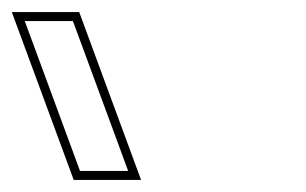

<svg xmlns="http://www.w3.org/2000/svg" viewBox="-274 -775 509 319"><path d="M-218.1 -700 -232.9 -740H-152.9L-138.1 -700L-75.8 -531L-61.1 -491H-141.1L-155.8 -531ZM-254.4 -755 -151.5 -476H-39.6L-142.4 -755Z"/></svg>

Font: Nordica Plus
Style: NordicaClassicLightOpOblOl
Weight: 300
Version: Version 1.01